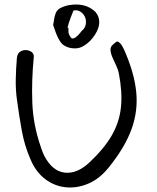

<svg xmlns="http://www.w3.org/2000/svg" viewBox="-20 -821 697 853"><path d="M313 -606Q285 -606 265 -619Q241 -631 216 -710L219 -726Q221 -743 225 -755Q230 -775 246 -784Q262 -793 285 -798Q306 -801 317 -801Q370 -801 404 -768Q421 -748 421 -723Q421 -696 402 -667Q392 -651 379.5 -638.5Q367 -626 353 -618Q335 -606 313 -606ZM302 -650Q312 -650 323 -661Q327 -664 330 -668Q333 -672 337 -676Q343 -685 349 -689Q362 -703 362 -724Q362 -742 351 -756.5Q340 -771 323 -775H309Q308 -774 307 -773.5Q306 -773 306 -773Q295 -747 285 -717Q284 -713 283 -708.5Q282 -704 280 -699L284 -697V-689Q284 -675 285 -673Q294 -650 302 -650ZM463 -77Q423 -27 373 -5.5Q323 16 272.5 11Q222 6 180.5 -25.5Q139 -57 115 -114Q89 -174 77 -240Q65 -306 56 -373Q49 -420 50 -468.5Q51 -517 55 -563Q57 -583 69 -591Q81 -599 95.5 -598.5Q110 -598 121 -589.5Q132 -581 130 -566Q120 -466 123.5 -366.5Q127 -267 161 -169Q164 -159 168 -148.5Q172 -138 177 -128Q213 -60 268 -54Q323 -48 378 -100Q444 -162 477.5 -221Q511 -280 517.5 -346Q524 -412 508 -495Q505 -511 496.5 -529Q488 -547 480 -565Q472 -583 471 -598.5Q470 -614 483 -624L495 -634Q501 -639 508.5 -633.5Q516 -628 522 -618Q528 -608 531 -601Q576 -500 585 -414.5Q594 -329 564.5 -247.5Q535 -166 463 -77Z"/></svg>

Font: Mynerve
Style: Regular
Weight: 400
Designer: Carolina Short
Foundry: Carolina Short
Version: Version 1.000; ttfautohint (v1.8.4.7-5d5b)